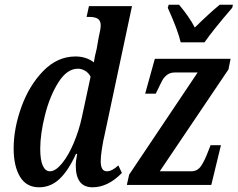

<svg xmlns="http://www.w3.org/2000/svg" viewBox="-20 -786 1010 816"><path d="M38 -155Q38 -240 71 -331.5Q104 -423 164 -484.5Q224 -546 301 -546Q346 -546 379 -521Q381 -540 391 -579L399 -625Q408 -663 408 -678Q408 -698 396 -706Q384 -714 361 -714H348L358 -760H541L425 -215Q418 -186 413 -153Q408 -120 408 -101Q408 -58 434 -58Q456 -58 483 -83L498 -51Q439 10 373 10Q302 10 302 -83Q302 -102 308 -132H303Q270 -60 232.5 -25Q195 10 146 10Q92 10 65 -35Q38 -80 38 -155ZM328 -288 365 -460Q357 -476 342 -485Q327 -494 311 -494Q265 -494 228.5 -436.5Q192 -379 171.5 -298Q151 -217 151 -154Q151 -105 162 -81.5Q173 -58 192 -58Q216 -58 243.5 -91.5Q271 -125 293.5 -178.5Q316 -232 328 -288ZM529 -44 820 -478H724Q704 -478 691 -468.5Q678 -459 670.5 -445.5Q663 -432 644 -392L642 -388H597L638 -536H960L951 -491L659 -58H793Q819 -58 834.5 -80.5Q850 -103 866 -146L875 -169H919L878 0H519ZM693 -753 697 -766H741Q784 -715 808 -669Q871 -731 914 -766H970L967 -753Q886 -659 849 -606H748Q736 -658 693 -753Z"/></svg>

Font: Noto Serif CondSemiBold
Style: Italic
Weight: 600
Width: 3
Italic angle: -12°
Designer: Monotype Design Team
Foundry: Monotype Imaging Inc.
Version: Version 1.001